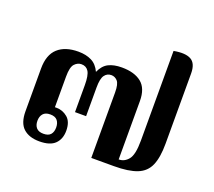

<svg xmlns="http://www.w3.org/2000/svg" viewBox="-111 -784 1053 943"><g transform="rotate(20 415.5 -312.5)"><path d="M178 11Q124 11 94 -16.5Q64 -44 64 -105V-328Q64 -400 102 -434.5Q140 -469 209 -469Q249 -469 278 -454.5Q307 -440 323 -405Q339 -441 366.5 -455Q394 -469 436 -469Q502 -469 538.5 -439.5Q575 -410 575 -344V-39Q605 -39 625.5 -64.5Q646 -90 646 -163V-632Q705 -643 735 -626.5Q765 -610 765 -557V-190Q765 -119 747 -77Q729 -35 685 -17.5Q641 0 564 0H446V-342Q446 -386 432.5 -401Q419 -416 400 -416Q378 -416 365 -398Q352 -380 352 -334V-184H294V-325Q294 -376 281.5 -396Q269 -416 244 -416Q224 -416 208.5 -399.5Q193 -383 193 -333V-173Q197 -173 202 -173Q234 -173 259.5 -151.5Q285 -130 285 -83Q285 -40 259.5 -14.5Q234 11 178 11ZM184 -31Q210 -31 221.5 -44.5Q233 -58 233 -81Q233 -104 221.5 -118Q210 -132 184 -132Q159 -132 147 -118Q135 -104 135 -81Q135 -58 147 -44.5Q159 -31 184 -31Z"/></g></svg>

Font: Noto Serif Thai
Style: Bold
Weight: 700
Designer: Monotype Design Team
Foundry: Monotype Imaging Inc.
Version: Version 2.002; ttfautohint (v1.8.4.7-5d5b)